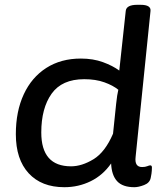

<svg xmlns="http://www.w3.org/2000/svg" viewBox="-20 -773 681 800"><path d="M248 7Q153 7 99.5 -51Q46 -109 46 -214Q46 -309 79 -380Q112 -451 173 -490Q234 -529 317 -529Q368 -529 409 -514Q450 -499 477 -479L504 -728Q507 -753 552 -753H565Q589 -753 599 -746Q609 -739 607 -726L545 -119Q540 -77 572 -77Q585 -77 593.5 -80.5Q602 -84 606 -84Q613 -84 613 -75Q613 -73 612.5 -62Q612 -51 608 -32Q604 -11 580.5 -2Q557 7 540 7Q491 7 468 -18Q445 -43 443 -92Q409 -43 358 -18Q307 7 248 7ZM276 -80Q321 -80 369.5 -109.5Q418 -139 451 -216L464 -341Q468 -379 473 -399Q451 -417 415 -430Q379 -443 331 -443Q238 -443 195 -382.5Q152 -322 152 -221Q152 -80 276 -80Z"/></svg>

Font: Asap Semi Expanded Semi Expanded Medium
Style: Italic
Weight: 500
Width: 6
Italic angle: -6°
Designer: Pablo Cosgaya
Foundry: Omnibus-Type
Version: Version 3.001; ttfautohint (v1.8.4.7-5d5b)